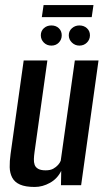

<svg xmlns="http://www.w3.org/2000/svg" viewBox="-20 -735 421 762"><path d="M118 7Q81 7 59.5 -2.5Q38 -12 28.5 -30Q19 -48 18.5 -71.5Q18 -95 22 -124L74 -495H168L117 -131Q115 -117 114.5 -104Q114 -91 117.5 -81Q121 -71 131.5 -65Q142 -59 161 -59Q180 -59 191.5 -65.5Q203 -72 210.5 -80.5Q218 -89 221 -97L277 -495H371L302 0H222L223 -57Q208 -26 178.5 -9.5Q149 7 118 7ZM184 -554Q166 -554 154 -566Q142 -578 142 -595Q142 -612 154 -623Q166 -634 184 -634Q202 -634 213.5 -623Q225 -612 225 -595Q225 -578 213.5 -566Q202 -554 184 -554ZM295 -554Q278 -554 265.5 -566Q253 -578 253 -595Q253 -612 265.5 -623Q278 -634 295 -634Q313 -634 325 -623Q337 -612 337 -595Q337 -578 325 -566Q313 -554 295 -554ZM146 -667 153 -715H351L344 -667Z"/></svg>

Font: Alumni Sans SemiBold
Style: Italic
Weight: 600
Italic angle: -8°
Version: Version 1.016